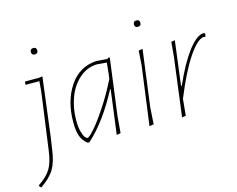

<svg xmlns="http://www.w3.org/2000/svg" viewBox="-151 -797 1424 1155"><g transform="rotate(-15 561.5 -219.5)"><path d="M121 -611Q121 -631 141 -631Q161 -631 161 -611Q161 -591 141 -591Q121 -591 121 -611ZM148 -452 150 -451 105 -93 94 -18Q84 62 57.5 106.5Q31 151 -29 192L-40 181L-39 175Q16 138 39 99Q62 60 71 -8L120 -366L125 -429H42L38 -433L42 -449H129Z M485 -457H489L554 -452L566 -459L571 -456L525 -106L516 0L491 4L527 -271H523Q430 -94 321 4H310Q283 -16 270.5 -48Q258 -80 258 -137Q258 -268 318.5 -359Q379 -450 485 -457ZM278 -141Q278 -100 286 -72Q294 -44 302.5 -34Q311 -24 318 -24Q326 -24 357.5 -58Q389 -92 440 -168Q491 -244 535 -333L539 -362L546 -432L487 -437Q424 -436 375.5 -393Q327 -350 302.5 -284Q278 -218 278 -141Z M763 -611Q763 -631 783 -631Q803 -631 803 -611Q803 -591 783 -591Q763 -591 763 -611ZM775 -456 729 -106 722 0 695 4 744 -362 750 -452Z M976 -456 941 -181H946Q1000 -304 1052.5 -374.5Q1105 -445 1147 -452L1163 -450L1160 -430L1157 -428L1146 -430Q1106 -423 1050 -339Q994 -255 932 -103L922 0L898 4L945 -362L953 -452Z"/></g></svg>

Font: Alegreya Sans SC Thin
Style: Italic
Weight: 100
Italic angle: -7°
Designer: Juan Pablo del Peral
Foundry: Huerta Tipografica
Version: Version 2.007